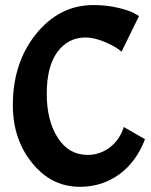

<svg xmlns="http://www.w3.org/2000/svg" viewBox="-20 -721 591 752"><path d="M293 10.7Q181.6 10.7 106.4 -82Q30.3 -174.8 30.3 -309.6Q30.3 -474.6 121.1 -587.9Q212.9 -701.2 345.7 -701.2Q398.4 -701.2 442.4 -690.4Q487.3 -679.7 505.9 -668.9Q511.7 -665 524.4 -658.2Q506.8 -623 456.1 -518.6Q432.6 -539.1 390.6 -556.6Q348.6 -574.2 315.4 -574.2Q246.1 -574.2 204.1 -516.6Q163.1 -460 163.1 -353.5Q163.1 -249 206.1 -181.6Q249 -114.3 323.2 -114.3Q371.1 -114.3 410.2 -143.6Q449.2 -173.8 464.8 -223.6Q492.2 -208 547.9 -175.8Q514.6 -87.9 447.3 -38.1Q378.9 10.7 293 10.7Z"/></svg>

Font: Acme Polish
Style: Regular
Weight: 400
Designer: Juan Pablo del Peral
Version: Version 1.002